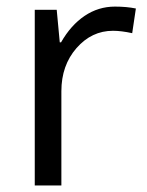

<svg xmlns="http://www.w3.org/2000/svg" viewBox="-20 -565 448 585"><path d="M330.1 -544.9Q365.7 -544.9 394 -539.1L382.8 -463.9Q349.6 -471.2 324.2 -471.2Q259.3 -471.2 213.1 -418.5Q167 -365.7 167 -287.1V0H85.9V-535.2H152.8L162.1 -436H166Q195.8 -488.3 237.8 -516.6Q279.8 -544.9 330.1 -544.9Z"/></svg>

Font: f2_32663 
Style: Regular
Weight: 400
Foundry: Ascender Corporation
Version: Version 1.10